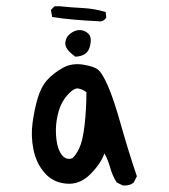

<svg xmlns="http://www.w3.org/2000/svg" viewBox="-20 -598 540 613"><path d="M372.1 -5.9 352.5 -15.6Q338.9 -37.1 332 -62Q325.2 -86.9 313.5 -108.4Q301.8 -75.2 268.1 -41.5Q234.4 -7.8 191.4 -11.7Q148.4 -15.6 122.1 -46.4Q95.7 -77.1 86.9 -120.1Q78.1 -163.1 84 -206.1Q89.8 -249 100.6 -285.2Q111.3 -321.3 130.9 -342.8Q150.4 -364.3 179.7 -380.9Q209 -397.5 245.6 -391.6Q282.2 -385.7 294.9 -374Q307.6 -362.3 325.2 -322.3Q342.8 -282.2 366.2 -199.2Q389.6 -116.2 417 -35.2L407.2 -15.6Q393.6 -3.9 372.1 -5.9ZM210.9 -92.8Q221.7 -101.6 232.9 -124.5Q244.1 -147.5 250 -198.2Q255.9 -249 255.9 -303.7Q242.2 -313.5 230 -315.4Q217.8 -317.4 201.7 -301.3Q185.5 -285.2 175.8 -265.1Q166 -245.1 161.1 -214.8Q156.2 -184.6 160.2 -152.3Q164.1 -120.1 177.7 -103Q191.4 -85.9 210.9 -92.8ZM220.7 -417Q187.5 -440.4 188.5 -460Q189.5 -479.5 205.1 -491.2Q220.7 -502.9 236.3 -502Q252 -501 263.2 -489.3Q274.4 -477.5 266.6 -448.2Q258.8 -418.9 220.7 -417ZM292 -530.3Q253.9 -532.2 217.8 -535.2Q181.6 -538.1 146.5 -543.9L142.6 -566.4L154.3 -578.1H169.9Q207 -574.2 244.6 -572.3Q282.2 -570.3 317.4 -559.6L319.3 -542Q309.6 -526.4 292 -530.3Z"/></svg>

Font: NaikaiFont
Style: Regular
Weight: 400
Version: Version 1.67